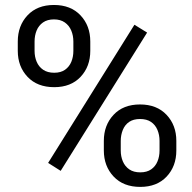

<svg xmlns="http://www.w3.org/2000/svg" viewBox="-20 -741 772 772"><path d="M544 -48Q570.5 -48 587.8 -60Q605 -72 613.2 -92Q621.5 -112 621.5 -136V-174.5Q621.5 -198.5 613 -218.8Q604.5 -239 587.2 -250.8Q570 -262.5 543 -262.5Q516.5 -262.5 499.2 -250.8Q482 -239 473.8 -218.5Q465.5 -198 465.5 -174.5V-136Q465.5 -112 474 -92Q482.5 -72 499.8 -60Q517 -48 544 -48ZM198 -448.5Q224.5 -448.5 241.5 -460.5Q258.5 -472.5 266.8 -492.5Q275 -512.5 275 -536.5V-574Q275 -598 266.5 -618.2Q258 -638.5 240.5 -650.8Q223 -663 197 -663Q170.5 -663 153 -650.8Q135.5 -638.5 127.2 -618.2Q119 -598 119 -574V-536.5Q119 -512.5 127.5 -492.5Q136 -472.5 153.5 -460.5Q171 -448.5 198 -448.5ZM224 -54 173.5 -86 520.5 -641.5 571.5 -610ZM198 -390.5Q130 -390.5 90.8 -432Q51.5 -473.5 51.5 -536.5V-574Q51.5 -637.5 90.5 -679.2Q129.5 -721 197 -721Q264.5 -721 303.8 -679.2Q343 -637.5 343 -574V-536.5Q343 -473.5 304 -432Q265 -390.5 198 -390.5ZM544 10.5Q476 10.5 436.8 -31.2Q397.5 -73 397.5 -136V-174.5Q397.5 -237.5 436.5 -279.2Q475.5 -321 543 -321Q610.5 -321 649.8 -279.2Q689 -237.5 689 -174.5V-136Q689 -72.5 650 -31Q611 10.5 544 10.5Z"/></svg>

Font: Roberto Sans
Style: Regular
Weight: 400
Designer: Google (font) & Cristiano Sobral (main changes)
Version: Version 1.500; ttfautohint (v1.8.4.7-5d5b-dirty)